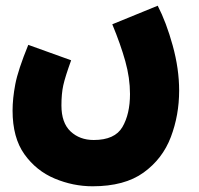

<svg xmlns="http://www.w3.org/2000/svg" viewBox="-20 -422 697 672"><path d="M304 230Q416 230 482.5 182Q549 134 578 57.5Q607 -19 607 -105Q607 -181 584.5 -262.5Q562 -344 532 -402L373 -337Q402 -267 418.5 -208Q435 -149 435 -93Q435 -23 408.5 22.5Q382 68 308 68Q259 68 227 38Q195 8 195 -53Q195 -94 201.5 -123.5Q208 -153 229 -211L79 -265Q43 -177 33.5 -127Q24 -77 24 -35Q24 60 65.5 118Q107 176 171.5 203Q236 230 304 230Z"/></svg>

Font: Noto Sans Arabic Condensed Black
Style: Regular
Weight: 900
Width: 3
Designer: Nadine Chahine
Foundry: Monotype Imaging Inc.
Version: 1.001